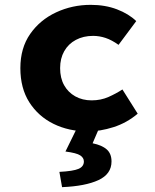

<svg xmlns="http://www.w3.org/2000/svg" viewBox="-20 -530 640 792"><path d="M343 12Q264 12 201 -19Q138 -50 101 -108Q64 -166 64 -249Q64 -332 104.5 -390Q145 -448 211.5 -479Q278 -510 354 -510Q414 -510 462.5 -491.5Q511 -473 542 -443L469 -345Q441 -365 415.5 -373.5Q390 -382 364 -382Q324 -382 293 -365.5Q262 -349 245 -319Q228 -289 228 -249Q228 -208 244.5 -178.5Q261 -149 290.5 -132.5Q320 -116 358 -116Q396 -116 427.5 -130Q459 -144 485 -161L548 -61Q503 -23 448 -5.5Q393 12 343 12ZM236 242 225 179Q282 176 304 166.5Q326 157 326 136Q326 121 311 111Q296 101 250 95L302 -11H393L362 61Q401 69 420.5 86.5Q440 104 440 136Q440 188 386 213Q332 238 236 242Z"/></svg>

Font: Source Code Pro ExtraBold
Style: Regular
Weight: 800
Monospace: yes
Designer: Paul D. Hunt, Teo Tuominen
Foundry: Adobe Systems Incorporated
Version: Version 1.018;hotconv 1.0.116;makeotfexe 2.5.65601